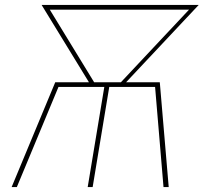

<svg xmlns="http://www.w3.org/2000/svg" viewBox="-20 -755 840 775"><path d="M27 0 203 -423H339L148 -735H782L489 -423H625L661 0H640L606 -404H421L354 0H334L401 -404H216L48 0ZM468 -423 743 -716H181L360 -423Z"/></svg>

Font: Iosevka Aile Thin
Style: Italic
Weight: 100
Italic angle: -9°
Designer: Belleve Invis
Foundry: Belleve Invis
Version: Version 31.1.0; ttfautohint (v1.8.4)